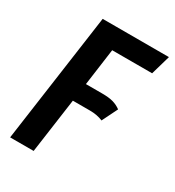

<svg xmlns="http://www.w3.org/2000/svg" viewBox="-168 -791 812 891"><g transform="rotate(30 237.5 -345.5)"><path d="M231 -587 204 -390H291Q328 -390 350.5 -383.5Q373 -377 392 -363L351 -280Q320 -293 282 -293H190L149 0H23L120 -691H475L445 -587Z"/></g></svg>

Font: Fira Sans Extra Condensed Medium
Style: Italic
Weight: 500
Width: 3
Italic angle: -8°
Designer: Carrois Corporate & Edenspiekermann AG
Foundry: Carrois Corporate GbR & Edenspiekermann AG
Version: Version 4.203